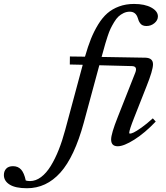

<svg xmlns="http://www.w3.org/2000/svg" viewBox="-295 -746 860 994"><path d="M-155.3 228.5Q-214.8 228.5 -244.9 209.7Q-274.9 190.9 -274.9 160.2Q-274.9 140.1 -262.9 127.2Q-251 114.3 -227.5 114.3Q-201.7 114.3 -185.8 131.8Q-169.9 149.4 -161.6 188.5Q-151.4 191.4 -139.6 191.4Q-109.9 191.4 -82.3 170.7Q-54.7 149.9 -32 112.8Q-9.3 75.7 9 29.5Q27.3 -16.6 42.5 -73.2L133.3 -410.6L66.4 -412.1L66.9 -453.6L145 -452.6Q160.2 -505.9 176 -545.2Q191.9 -584.5 213.6 -619.9Q235.4 -655.3 261 -677.5Q286.6 -699.7 321.5 -712.6Q356.4 -725.6 398.9 -725.6Q454.6 -725.6 488.5 -706.8Q522.5 -688 522.5 -661.1Q522.5 -641.1 504.6 -626.2Q486.8 -611.3 462.9 -611.3Q451.7 -611.3 443.6 -615Q435.5 -618.7 430.7 -625.5Q425.8 -632.3 423.3 -638.2Q420.9 -644 418.5 -652.3Q408.2 -685.5 377 -685.5Q359.9 -685.5 344.7 -678.2Q329.6 -670.9 318.1 -660.2Q306.6 -649.4 295.7 -631.1Q284.7 -612.8 277.3 -597.4Q270 -582 262.2 -558.3Q254.4 -534.7 250.2 -520Q246.1 -505.4 239.7 -482.4L231 -451.2L458.5 -447.3Q497.1 -445.8 497.1 -413.1Q497.1 -382.3 462.9 -297.4L399.9 -137.7Q374 -72.3 374 -58.1Q374 -54.2 377.9 -54.2Q384.3 -54.2 397.5 -60.3Q410.6 -66.4 437.5 -85.4Q464.4 -104.5 496.1 -133.3L511.2 -116.7Q455.1 -57.6 400.6 -23.2Q346.2 11.2 314.5 11.2Q280.3 11.2 280.3 -23.9Q280.3 -53.7 314.5 -139.6L405.3 -369.6Q418.5 -403.3 387.7 -403.8L219.2 -408.2L138.7 -110.8Q90.3 66.4 17.6 147.5Q-55.2 228.5 -155.3 228.5Z"/></svg>

Font: Elstob 8pt Medium
Style: Italic
Weight: 500
Italic angle: -20°
Designer: Peter S. Baker
Version: Version 1.015